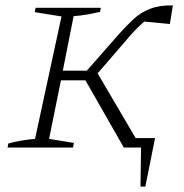

<svg xmlns="http://www.w3.org/2000/svg" viewBox="-20 -547 683 712"><path d="M8 0 11 -15Q33 -21 59 -25.5Q85 -30 110 -32L208 -486L109 -502L112 -518H354L351 -503Q330 -498 304.5 -493.5Q279 -489 253 -487L213 -285H302L418 -417Q447 -450 474.5 -475.5Q502 -501 537 -514.5Q572 -528 621 -527L610 -458L515 -467Q501 -455 484.5 -438.5Q468 -422 450 -400L342 -275L483 -35H555L519 145H501L503 0H439L297 -249H206L162 -32L254 -17L251 0Z"/></svg>

Font: Piazzolla SC ExtraLight
Style: Italic
Weight: 200
Italic angle: -11.3°
Designer: Juan Pablo del Peral
Foundry: Huerta Tipografica
Version: Version 1.330